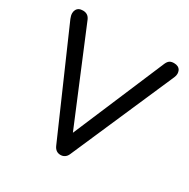

<svg xmlns="http://www.w3.org/2000/svg" viewBox="-173 -940 1083 1100"><g transform="rotate(30 368.5 -390.5)"><path d="M368.2 0Q335.9 0 321.3 -33.2Q223.6 -255.9 28.3 -703.1Q20.5 -721.7 20.5 -737.3Q20.5 -749 25.4 -758.8Q36.1 -781.2 67.4 -781.2Q101.6 -781.2 115.2 -750Q200.2 -543.9 372.1 -132.8Q369.1 -132.8 361.3 -132.8Q426.8 -287.1 623 -750Q630.9 -767.6 641.6 -774.4Q652.3 -781.2 669.9 -781.2Q700.2 -781.2 711.9 -759.8Q716.8 -749 716.8 -737.3Q716.8 -725.6 710.9 -711.9Q612.3 -485.4 415 -33.2Q408.2 -16.6 396.5 -8.8Q384.8 0 368.2 0Z"/></g></svg>

Font: Abed
Style: Bold
Weight: 700
Designer: Johan Aakerlund
Version: Version 3.105